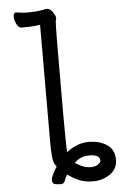

<svg xmlns="http://www.w3.org/2000/svg" viewBox="-61 -762 639 1007"><g transform="rotate(-5 258.5 -259.0)"><path d="M217.8 202.1Q207 202.1 189.9 199.5Q172.9 196.8 172.9 178.2Q172.9 166 180.4 150.4Q188 134.8 195.8 121.1L204.1 107.9Q187 90.8 184.1 53Q181.2 15.1 181.2 -12.2L182.1 -640.1Q148.9 -634.8 123.5 -634.8Q98.1 -634.8 85 -633.8Q68.8 -633.8 58.3 -655.3Q47.9 -676.8 47.9 -692.9Q47.9 -715.8 63 -715.8Q101.1 -710 111.8 -710Q182.1 -710 222.2 -720.2Q246.1 -720.2 261.2 -689.9Q269 -678.2 269 -668Q269 -659.2 265.6 -652.1Q262.2 -645 262.2 -181.2Q262.2 -6.8 265.1 38.1Q320.8 -5.9 381.8 -5.9Q439 -5.9 478 20Q517.1 45.9 517.1 99.1Q517.1 147 478 174.6Q439 202.1 387.2 202.1Q352.1 202.1 322.5 191.7Q293 181.2 254.9 154.8Q244.1 173.8 239 188Q233.9 202.1 217.8 202.1ZM381.8 127Q407.2 127 421.1 116.5Q435.1 106 435.1 98.1Q435.1 64.9 379.9 64.9Q332 64.9 300.8 97.2Q304.2 101.1 330.1 114Q356 127 381.8 127Z"/></g></svg>

Font: LXGW WenKai Mono GB Screen
Style: Regular
Weight: 400
Monospace: yes
Designer: LXGW / Fontworks Inc.
Foundry: LXGW / Fontworks Inc.
Version: Version 1.510;January 18,2025